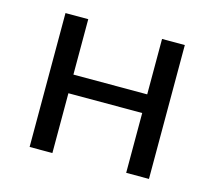

<svg xmlns="http://www.w3.org/2000/svg" viewBox="-77 -582 756 676"><g transform="rotate(15 300.5 -244.0)"><path d="M83 0V-488H166V-286H435V-488H518V0H435V-218H166V0Z"/></g></svg>

Font: Nunito Sans 11pt
Style: Regular
Weight: 400
Version: Version 3.101;gftools[0.9.27]